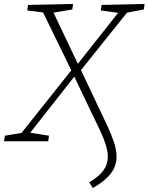

<svg xmlns="http://www.w3.org/2000/svg" viewBox="-36 -715 752 972"><path d="M692 -667 607 -651 374 -360 506 -81Q528 -34 541 5Q554 44 554 79Q554 126 524.5 164Q495 202 434 237L416 208Q466 178 488 147Q510 116 510 78Q510 26 464 -68L340 -327L117 -43L212 -28L208 0H-16L-11 -28L73 -42L325 -359L182 -652L102 -662L106 -690L334 -695L330 -667L235 -651L358 -392L562 -650L474 -662L478 -690L696 -695Z"/></svg>

Font: Bitter Pro Light
Style: Italic
Weight: 300
Italic angle: -9°
Designer: Sol Matas, and Bitter project Authors
Foundry: Sol Matas
Version: Version 1.010